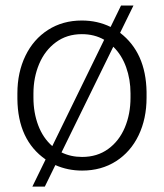

<svg xmlns="http://www.w3.org/2000/svg" viewBox="-20 -613 597 701"><path d="M182.1 -10.3 143.6 68.4H98.1L146.5 -30.8Q44.9 -101.6 43.5 -252V-272Q43.5 -348.6 72.8 -409.2Q102.1 -469.7 155.5 -503.9Q209 -538.1 278.8 -538.1Q335.9 -538.1 383.8 -514.6L421.9 -592.8H467.3L418.5 -493.2Q512.7 -420.9 515.1 -277.8V-256.3Q515.1 -179.7 486.1 -119.1Q457 -58.6 403.6 -24.4Q350.1 9.8 279.8 9.8Q227.5 9.8 182.1 -10.3ZM102.1 -256.3Q102.1 -201.7 119.6 -155.3Q137.2 -108.9 170.9 -79.6L360.4 -467.8Q324.7 -488.3 278.8 -488.3Q224.1 -488.3 184.1 -458.7Q144 -429.2 123 -379.6Q102.1 -330.1 102.1 -271.5ZM456.5 -272Q456.5 -323.2 440.4 -367.9Q424.3 -412.6 393.6 -442.4L204.6 -56.6Q238.3 -40 279.8 -40Q335 -40 375 -69.1Q415 -98.1 435.8 -147.5Q456.5 -196.8 456.5 -256.3Z"/></svg>

Font: Mardoto Light
Style: Regular
Weight: 400
Designer: Christian Robertson, Vahan Hovhannisyan
Foundry: Google
Version: Version 1.000